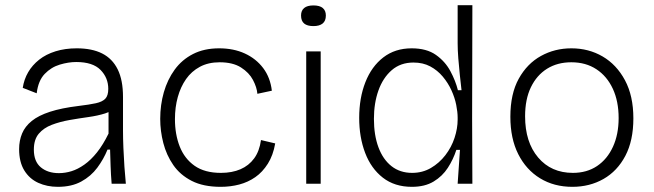

<svg xmlns="http://www.w3.org/2000/svg" viewBox="-20 -711 2531 743"><path d="M204 12Q162 12 128 -3.5Q94 -19 74 -51.5Q54 -84 54 -134Q54 -167 65.5 -194.5Q77 -222 103 -243Q129 -264 173.5 -278.5Q218 -293 284 -301Q326 -306 351 -311.5Q376 -317 387.5 -329Q399 -341 399 -367Q399 -410 369 -440.5Q339 -471 275 -471Q245 -471 211.5 -461Q178 -451 153 -425Q128 -399 122 -350L68 -371Q73 -404 89 -431.5Q105 -459 131.5 -480Q158 -501 195 -512.5Q232 -524 277 -524Q336 -524 375.5 -504Q415 -484 435.5 -442.5Q456 -401 456 -336V-205Q456 -176 457.5 -139Q459 -102 461.5 -65.5Q464 -29 467 0H412Q409 -36 408 -68Q407 -100 406 -132H396Q381 -95 356.5 -62Q332 -29 294.5 -8.5Q257 12 204 12ZM208 -41Q232 -41 256.5 -48.5Q281 -56 306.5 -74Q332 -92 355.5 -121.5Q379 -151 400 -194V-304L429 -299Q415 -281 386.5 -272Q358 -263 322 -258Q286 -253 249 -246.5Q212 -240 180.5 -228Q149 -216 130 -193.5Q111 -171 111 -132Q111 -86 138 -63.5Q165 -41 208 -41Z M834 12Q767 12 722 -11Q677 -34 650.5 -72.5Q624 -111 612 -157.5Q600 -204 600 -251Q600 -305 614 -354Q628 -403 656 -441.5Q684 -480 727 -502Q770 -524 828 -524Q884 -524 927.5 -504Q971 -484 998.5 -447.5Q1026 -411 1032 -360L976 -348Q974 -373 959 -401.5Q944 -430 912.5 -450Q881 -470 830 -470Q786 -470 753.5 -452.5Q721 -435 700 -405Q679 -375 668 -335.5Q657 -296 657 -250Q657 -191 675.5 -144Q694 -97 733 -69.5Q772 -42 835 -42Q878 -42 910.5 -56Q943 -70 963.5 -98Q984 -126 990 -169L1045 -156Q1037 -110 1016.5 -77.5Q996 -45 968 -25.5Q940 -6 906 3Q872 12 834 12Z M1165 0V-512H1221V0ZM1193 -610Q1169 -610 1157 -620Q1145 -630 1145 -651Q1145 -670 1157 -680Q1169 -690 1193 -690Q1217 -690 1229 -680Q1241 -670 1241 -651Q1241 -630 1228.5 -620Q1216 -610 1193 -610Z M1574 12Q1507 12 1461.5 -23.5Q1416 -59 1393 -119.5Q1370 -180 1370 -255Q1370 -332 1394 -393Q1418 -454 1463.5 -489Q1509 -524 1573 -524Q1631 -524 1667 -498.5Q1703 -473 1723 -435.5Q1743 -398 1752 -362H1766Q1763 -388 1759.5 -420.5Q1756 -453 1753.5 -485.5Q1751 -518 1751 -544V-691H1808L1807 -254L1808 0H1751L1760 -131H1746Q1734 -94 1713 -61.5Q1692 -29 1658 -8.5Q1624 12 1574 12ZM1575 -42Q1615 -42 1647.5 -61Q1680 -80 1703.5 -110.5Q1727 -141 1739 -177.5Q1751 -214 1751 -248V-256Q1751 -277 1745.5 -305Q1740 -333 1727 -361.5Q1714 -390 1693.5 -414.5Q1673 -439 1645 -454Q1617 -469 1580 -469Q1530 -469 1496 -439.5Q1462 -410 1444.5 -361Q1427 -312 1427 -251Q1427 -188 1444.5 -141Q1462 -94 1495 -68Q1528 -42 1575 -42Z M2195 12Q2124 12 2070 -21Q2016 -54 1985.5 -114.5Q1955 -175 1955 -259Q1955 -348 1987.5 -406.5Q2020 -465 2073.5 -494.5Q2127 -524 2191 -524Q2258 -524 2312 -492.5Q2366 -461 2398.5 -400.5Q2431 -340 2431 -253Q2431 -167 2400 -108Q2369 -49 2315.5 -18.5Q2262 12 2195 12ZM2197 -42Q2251 -42 2290.5 -68.5Q2330 -95 2352 -143Q2374 -191 2374 -254Q2374 -319 2351.5 -367.5Q2329 -416 2288 -443Q2247 -470 2191 -470Q2137 -470 2097 -445Q2057 -420 2034.5 -373.5Q2012 -327 2012 -261Q2012 -161 2062.5 -101.5Q2113 -42 2197 -42Z"/></svg>

Font: Bricolage Grotesque 96pt ExtraBold ExtraLight
Style: Regular
Weight: 250
Version: Version 1.001;gftools[0.9.33.dev8+g029e19f]